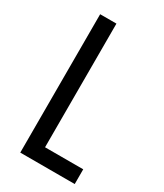

<svg xmlns="http://www.w3.org/2000/svg" viewBox="-181 -786 733 858"><g transform="rotate(30 185.5 -357.0)"><path d="M73 0H354V-76H157V-714H73Z"/></g></svg>

Font: Noto Sans Arabic ExtCond
Style: Regular
Weight: 400
Width: 2
Designer: Monotype Design Team, Nadine Chahine, Nizar Qandah and Khaled Hosny
Foundry: Monotype Imaging Inc.
Version: Version 2.012